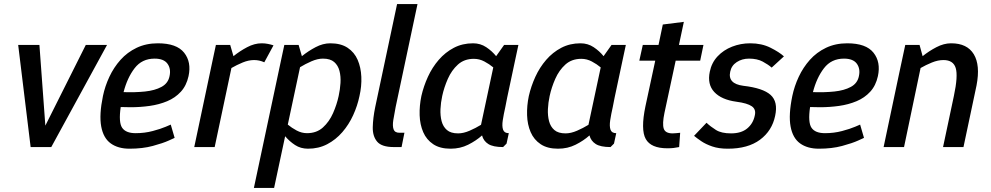

<svg xmlns="http://www.w3.org/2000/svg" viewBox="-20 -720 4852 940"><path d="M173 -500 202 -105 400 -500H504L231 0H130L69 -500Z M737 -433Q675 -433 639 -386Q603 -339 585 -269Q642 -267 690 -272Q738 -277 770.5 -294.5Q803 -312 810 -347Q818 -383 800 -408Q782 -433 737 -433ZM816 -110 835 -45Q835 -45 806.5 -32Q778 -19 728 -5.5Q678 8 614 8Q558 8 522 -18Q486 -44 475.5 -101Q465 -158 484 -250Q494 -298 515.5 -344Q537 -390 570 -427Q603 -464 649 -486Q695 -508 753 -508Q845 -508 881.5 -462Q918 -416 903 -347Q893 -301 865.5 -271Q838 -241 798.5 -224.5Q759 -208 713 -201.5Q667 -195 620 -195L571 -196Q560 -121 578 -94.5Q596 -68 644 -68Q688 -68 727.5 -78.5Q767 -89 791.5 -99.5Q816 -110 816 -110Z M1274 -415Q1250 -426 1224 -426Q1197 -426 1168 -414Q1139 -402 1113 -387L1031 0H931L1022 -430L1037 -500H1107L1123 -445Q1154 -470 1190 -489Q1226 -508 1261 -508H1262Q1277 -508 1292 -505Q1307 -502 1319 -498Z M1483 -68Q1530 -68 1561 -96Q1592 -124 1610.5 -166Q1629 -208 1638 -250Q1645 -282 1647 -314Q1649 -346 1642 -373Q1635 -400 1616 -416.5Q1597 -433 1561 -433Q1535 -433 1505 -420Q1475 -407 1449 -391L1389 -110Q1408 -94 1432.5 -81Q1457 -68 1483 -68ZM1442 -500 1458 -445Q1489 -470 1525 -489Q1561 -508 1597 -508Q1649 -508 1682 -486Q1715 -464 1731 -427Q1747 -390 1749 -344Q1751 -298 1740 -250Q1730 -202 1709 -156Q1688 -110 1656 -73Q1624 -36 1582 -14Q1540 8 1488 8Q1452 8 1424.5 -10Q1397 -28 1376 -53L1322 200H1223L1357 -430L1372 -500Z M1936 -70H1960L1946 0H1908Q1849 0 1826.5 -26.5Q1804 -53 1805 -97.5Q1806 -142 1817 -196L1924 -700H2024L1917 -196Q1910 -161 1905.5 -132Q1901 -103 1907 -86.5Q1913 -70 1936 -70Z M2300 -432Q2253 -432 2222 -404Q2191 -376 2172.5 -334Q2154 -292 2145 -250Q2138 -218 2136.5 -186Q2135 -154 2142 -127Q2149 -100 2168 -83.5Q2187 -67 2223 -67Q2249 -67 2279 -80Q2309 -93 2335 -109L2395 -390Q2376 -406 2351.5 -419Q2327 -432 2300 -432ZM2443 0Q2394 0 2370.5 -15Q2347 -30 2340 -57Q2311 -31 2272 -11.5Q2233 8 2186 8Q2134 8 2101 -14Q2068 -36 2052 -73Q2036 -110 2034.5 -156Q2033 -202 2043 -250Q2054 -298 2075 -344Q2096 -390 2128 -427Q2160 -464 2202 -486Q2244 -508 2296 -508Q2332 -508 2360.5 -489Q2389 -470 2409 -445L2448 -500H2518L2503 -430L2463 -242L2454 -196Q2446 -161 2441.5 -131.5Q2437 -102 2443 -85Q2449 -68 2471 -68L2460 -17Z M2826 -432Q2779 -432 2748 -404Q2717 -376 2698.5 -334Q2680 -292 2671 -250Q2664 -218 2662.5 -186Q2661 -154 2668 -127Q2675 -100 2694 -83.5Q2713 -67 2749 -67Q2775 -67 2805 -80Q2835 -93 2861 -109L2921 -390Q2902 -406 2877.5 -419Q2853 -432 2826 -432ZM2969 0Q2920 0 2896.5 -15Q2873 -30 2866 -57Q2837 -31 2798 -11.5Q2759 8 2712 8Q2660 8 2627 -14Q2594 -36 2578 -73Q2562 -110 2560.5 -156Q2559 -202 2569 -250Q2580 -298 2601 -344Q2622 -390 2654 -427Q2686 -464 2728 -486Q2770 -508 2822 -508Q2858 -508 2886.5 -489Q2915 -470 2935 -445L2974 -500H3044L3029 -430L2989 -242L2980 -196Q2972 -161 2967.5 -131.5Q2963 -102 2969 -85Q2975 -68 2997 -68L2986 -17Z M3310 -70 3305 0Q3290 3 3277.5 4.5Q3265 6 3247 6Q3167 6 3141.5 -39.5Q3116 -85 3140 -200L3188 -423H3110L3127 -500H3204L3225 -600L3328 -613L3304 -500H3424L3408 -423H3288L3233 -167Q3222 -114 3229.5 -90.5Q3237 -67 3273 -67Q3282 -67 3290 -68Q3298 -69 3310 -70Z M3378 -55 3439 -119Q3459 -100 3485.5 -83.5Q3512 -67 3559 -67Q3609 -67 3638 -91Q3667 -115 3675 -153Q3683 -184 3661 -199.5Q3639 -215 3585 -222Q3512 -232 3477 -269.5Q3442 -307 3455 -369Q3464 -413 3493 -444Q3522 -475 3564 -491.5Q3606 -508 3653 -508Q3709 -508 3752 -486.5Q3795 -465 3818 -444L3758 -389Q3741 -404 3714 -418.5Q3687 -433 3647 -433Q3613 -433 3587 -416Q3561 -399 3555 -369Q3542 -310 3619 -300Q3715 -289 3752.5 -255.5Q3790 -222 3775 -153Q3760 -80 3701 -36Q3642 8 3543 8Q3499 8 3467 -3Q3435 -14 3413 -29Q3391 -44 3378 -55Z M4112 -433Q4050 -433 4014 -386Q3978 -339 3960 -269Q4017 -267 4065 -272Q4113 -277 4145.5 -294.5Q4178 -312 4185 -347Q4193 -383 4175 -408Q4157 -433 4112 -433ZM4191 -110 4210 -45Q4210 -45 4181.5 -32Q4153 -19 4103 -5.5Q4053 8 3989 8Q3933 8 3897 -18Q3861 -44 3850.5 -101Q3840 -158 3859 -250Q3869 -298 3890.5 -344Q3912 -390 3945 -427Q3978 -464 4024 -486Q4070 -508 4128 -508Q4220 -508 4256.5 -462Q4293 -416 4278 -347Q4268 -301 4240.5 -271Q4213 -241 4173.5 -224.5Q4134 -208 4088 -201.5Q4042 -195 3995 -195L3946 -196Q3935 -121 3953 -94.5Q3971 -68 4019 -68Q4063 -68 4102.5 -78.5Q4142 -89 4166.5 -99.5Q4191 -110 4191 -110Z M4697 0H4597L4650 -250Q4671 -348 4659 -387Q4647 -426 4599 -426Q4572 -426 4542.5 -414Q4513 -402 4487 -387L4406 0H4306L4382 -360L4412 -500H4482L4497 -445Q4528 -470 4564.5 -489Q4601 -508 4636 -508H4637Q4715 -508 4747.5 -454.5Q4780 -401 4761 -302L4750 -250Z"/></svg>

Font: Epunda Sans Medium
Style: Italic
Weight: 500
Italic angle: -12.0243°
Designer: Simon Atzbach
Foundry: typofactur
Version: Version 2.204; ttfautohint (v1.8.4.7-5d5b)